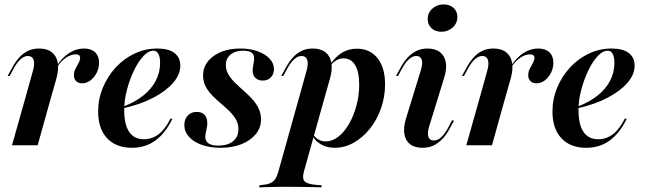

<svg xmlns="http://www.w3.org/2000/svg" viewBox="-20 -643 2857 850"><path d="M91.9 -208.1 125.8 -329.8Q134.7 -361.3 128.6 -378.2Q122.6 -395.2 103.2 -395.2Q87.1 -395.2 70.6 -380.2Q54 -365.3 37.9 -334.7L22.6 -306.5H13.7L32.3 -340.3Q46 -366.1 62.9 -385.9Q79.8 -405.6 102 -416.9Q124.2 -428.2 152.4 -428.2Q187.9 -428.2 208.9 -412.1Q229.8 -396 235.5 -366.5Q241.1 -337.1 229.8 -296L204.8 -208.1ZM33.1 0 91.9 -208.1H204.8L146.8 0ZM343.5 -274.2Q326.6 -274.2 316.9 -283.9Q307.3 -293.5 307.3 -309.7Q307.3 -325 314.1 -338.7Q321 -352.4 327.8 -364.5Q334.7 -376.6 334.7 -387.1Q334.7 -402.4 314.5 -402.4Q294.4 -402.4 272.2 -387.5Q250 -372.6 231.5 -344.4L229.8 -349.2Q254.8 -387.9 285.9 -408.1Q316.9 -428.2 351.6 -428.2Q383.1 -428.2 400.8 -411.7Q418.5 -395.2 418.5 -365.3Q418.5 -341.9 408.1 -321Q397.6 -300 380.6 -287.1Q363.7 -274.2 343.5 -274.2Z M564.5 11.3Q493.5 11.3 454 -31Q414.5 -73.4 414.5 -149.2Q414.5 -204.8 435.5 -255.2Q456.5 -305.6 492.7 -344.8Q529 -383.9 576.2 -406Q623.4 -428.2 676.6 -428.2Q725.8 -428.2 752 -408.5Q778.2 -388.7 778.2 -352.4Q778.2 -312.9 746.4 -276.2Q714.5 -239.5 658.1 -210.1Q601.6 -180.6 525.8 -163.7V-171Q578.2 -191.1 614.5 -220.2Q650.8 -249.2 669.8 -285.9Q688.7 -322.6 688.7 -363.7Q688.7 -391.1 681 -404.8Q673.4 -418.5 658.9 -418.5Q637.1 -418.5 614.5 -394.4Q591.9 -370.2 573 -330.6Q554 -291.1 541.9 -245.2Q529.8 -199.2 529.8 -156.5Q529.8 -91.1 552 -58.9Q574.2 -26.6 616.9 -26.6Q653.2 -26.6 682.3 -48.8Q711.3 -71 734.7 -117.7H743.5Q712.9 -54 668.5 -21.4Q624.2 11.3 564.5 11.3Z M956.5 11.3Q909.7 11.3 873.4 -1.6Q837.1 -14.5 816.5 -37.5Q796 -60.5 796 -89.5Q796 -115.3 811.3 -131.5Q826.6 -147.6 850.8 -147.6Q872.6 -147.6 884.7 -135.5Q896.8 -123.4 897.6 -100.8Q898.4 -85.5 893.5 -67.3Q888.7 -49.2 888.7 -36.3Q889.5 -16.9 904 -7.7Q918.5 1.6 946.8 1.6Q987.9 1.6 1011.7 -17.7Q1035.5 -37.1 1035.5 -71Q1035.5 -95.2 1024.2 -114.5Q1012.9 -133.9 995.2 -151.2Q977.4 -168.5 957.3 -185.5Q937.1 -202.4 919.4 -220.6Q901.6 -238.7 890.3 -260.5Q879 -282.3 879 -308.9Q879 -361.3 925.4 -394.8Q971.8 -428.2 1044.4 -428.2Q1087.1 -428.2 1120.6 -416.1Q1154 -404 1173.4 -383.5Q1192.7 -362.9 1192.7 -337.1Q1192.7 -314.5 1179 -300.4Q1165.3 -286.3 1143.5 -286.3Q1123.4 -286.3 1111.3 -297.6Q1099.2 -308.9 1098.4 -328.2Q1098.4 -341.9 1102 -358.9Q1105.6 -375.8 1104.8 -386.3Q1104.8 -403.2 1092.7 -410.9Q1080.6 -418.5 1055.6 -418.5Q1021 -418.5 1000.4 -401.2Q979.8 -383.9 979.8 -354.8Q979.8 -333.1 991.1 -313.7Q1002.4 -294.4 1020.2 -277Q1037.9 -259.7 1057.7 -242.3Q1077.4 -225 1095.2 -206Q1112.9 -187.1 1124.2 -164.5Q1135.5 -141.9 1135.5 -114.5Q1135.5 -77.4 1112.5 -49.2Q1089.5 -21 1049.2 -4.8Q1008.9 11.3 956.5 11.3Z M1559.7 -427.4Q1617.7 -427.4 1651.2 -385.5Q1684.7 -343.5 1684.7 -270.2Q1684.7 -214.5 1666.9 -163.7Q1649.2 -112.9 1617.7 -73.4Q1586.3 -33.9 1546 -11.3Q1505.6 11.3 1462.1 11.3Q1429 11.3 1402.8 -2.8Q1376.6 -16.9 1363.7 -41.1L1366.1 -48.4Q1375 -33.9 1389.5 -25.4Q1404 -16.9 1422.6 -16.9Q1450.8 -16.9 1477.4 -37.5Q1504 -58.1 1524.6 -93.5Q1545.2 -129 1557.7 -174.2Q1570.2 -219.4 1570.2 -267.7Q1570.2 -324.2 1552.4 -354.4Q1534.7 -384.7 1500.8 -384.7Q1483.9 -384.7 1468.5 -375.8Q1453.2 -366.9 1441.1 -349.2L1438.7 -352.4Q1462.9 -390.3 1492.7 -408.9Q1522.6 -427.4 1559.7 -427.4ZM1303.2 -208.1 1337.1 -329.8Q1346 -361.3 1339.9 -378.2Q1333.9 -395.2 1314.5 -395.2Q1298.4 -395.2 1281.9 -380.2Q1265.3 -365.3 1249.2 -334.7L1233.9 -306.5H1225L1243.5 -340.3Q1257.3 -366.1 1274.2 -385.9Q1291.1 -405.6 1313.3 -416.9Q1335.5 -428.2 1363.7 -428.2Q1399.2 -428.2 1420.2 -412.1Q1441.1 -396 1446.8 -366.5Q1452.4 -337.1 1441.1 -296L1416.1 -208.1ZM1250 183.9Q1230.6 183.9 1212.5 184.3Q1194.4 184.7 1173.8 185.1Q1153.2 185.5 1126.6 186.3L1129 177.4L1145.2 175Q1165.3 173.4 1177.8 167.3Q1190.3 161.3 1198.4 149.6Q1206.5 137.9 1212.1 117.7L1303.2 -208.1H1416.1L1325.8 115.3Q1316.9 146 1327.8 158.9Q1338.7 171.8 1376.6 175L1404.8 177.4L1402.4 186.3Q1380.6 185.5 1355.2 185.1Q1329.8 184.7 1303.2 184.3Q1276.6 183.9 1247.6 183.9H1250Z M1880.6 -85.5Q1871 -55.6 1876.2 -38.3Q1881.5 -21 1900.8 -21Q1917.7 -21 1933.9 -35.9Q1950 -50.8 1966.1 -81.5L1980.6 -109.7H1990.3L1971.8 -75.8Q1958.9 -50 1941.1 -30.6Q1923.4 -11.3 1901.6 0Q1879.8 11.3 1851.6 11.3Q1816.1 11.3 1795.6 -4.4Q1775 -20.2 1770.2 -49.6Q1765.3 -79 1777.4 -118.5L1842.7 -330.6Q1852.4 -361.3 1847.2 -378.2Q1841.9 -395.2 1822.6 -395.2Q1806.5 -395.2 1789.9 -380.2Q1773.4 -365.3 1757.3 -334.7L1741.9 -306.5H1733.1L1751.6 -340.3Q1765.3 -366.1 1782.7 -385.9Q1800 -405.6 1822.2 -416.9Q1844.4 -428.2 1871.8 -428.2Q1907.3 -428.2 1927.8 -412.1Q1948.4 -396 1953.6 -366.9Q1958.9 -337.9 1946 -297.6ZM1933.9 -502.4Q1907.3 -502.4 1890.3 -518.1Q1873.4 -533.9 1873.4 -558.9Q1873.4 -586.3 1894 -604.8Q1914.5 -623.4 1943.5 -623.4Q1971 -623.4 1987.9 -608.1Q2004.8 -592.7 2004.8 -567.7Q2004.8 -540.3 1984.3 -521.4Q1963.7 -502.4 1933.9 -502.4Z M2103.2 -208.1 2137.1 -329.8Q2146 -361.3 2139.9 -378.2Q2133.9 -395.2 2114.5 -395.2Q2098.4 -395.2 2081.9 -380.2Q2065.3 -365.3 2049.2 -334.7L2033.9 -306.5H2025L2043.5 -340.3Q2057.3 -366.1 2074.2 -385.9Q2091.1 -405.6 2113.3 -416.9Q2135.5 -428.2 2163.7 -428.2Q2199.2 -428.2 2220.2 -412.1Q2241.1 -396 2246.8 -366.5Q2252.4 -337.1 2241.1 -296L2216.1 -208.1ZM2044.4 0 2103.2 -208.1H2216.1L2158.1 0ZM2354.8 -274.2Q2337.9 -274.2 2328.2 -283.9Q2318.5 -293.5 2318.5 -309.7Q2318.5 -325 2325.4 -338.7Q2332.3 -352.4 2339.1 -364.5Q2346 -376.6 2346 -387.1Q2346 -402.4 2325.8 -402.4Q2305.6 -402.4 2283.5 -387.5Q2261.3 -372.6 2242.7 -344.4L2241.1 -349.2Q2266.1 -387.9 2297.2 -408.1Q2328.2 -428.2 2362.9 -428.2Q2394.4 -428.2 2412.1 -411.7Q2429.8 -395.2 2429.8 -365.3Q2429.8 -341.9 2419.4 -321Q2408.9 -300 2391.9 -287.1Q2375 -274.2 2354.8 -274.2Z M2575.8 11.3Q2504.8 11.3 2465.3 -31Q2425.8 -73.4 2425.8 -149.2Q2425.8 -204.8 2446.8 -255.2Q2467.7 -305.6 2504 -344.8Q2540.3 -383.9 2587.5 -406Q2634.7 -428.2 2687.9 -428.2Q2737.1 -428.2 2763.3 -408.5Q2789.5 -388.7 2789.5 -352.4Q2789.5 -312.9 2757.7 -276.2Q2725.8 -239.5 2669.4 -210.1Q2612.9 -180.6 2537.1 -163.7V-171Q2589.5 -191.1 2625.8 -220.2Q2662.1 -249.2 2681 -285.9Q2700 -322.6 2700 -363.7Q2700 -391.1 2692.3 -404.8Q2684.7 -418.5 2670.2 -418.5Q2648.4 -418.5 2625.8 -394.4Q2603.2 -370.2 2584.3 -330.6Q2565.3 -291.1 2553.2 -245.2Q2541.1 -199.2 2541.1 -156.5Q2541.1 -91.1 2563.3 -58.9Q2585.5 -26.6 2628.2 -26.6Q2664.5 -26.6 2693.5 -48.8Q2722.6 -71 2746 -117.7H2754.8Q2724.2 -54 2679.8 -21.4Q2635.5 11.3 2575.8 11.3Z"/></svg>

Font: Playfair 144pt
Style: Bold Italic
Weight: 700
Italic angle: -15.6°
Designer: Claus Eggers Sørensen
Foundry: Claus Eggers Sørensen
Version: Version 2.203